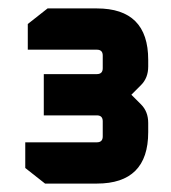

<svg xmlns="http://www.w3.org/2000/svg" viewBox="-20 -710 406 456"><path d="M40 -311V-372H210Q224 -372 224 -386V-422Q224 -436 210 -436H84V-534H210Q224 -534 224 -548V-578Q224 -592 210 -592H46V-653L93 -690H210Q332 -690 332 -568V-552Q332 -525 315 -508L292 -485L315 -462Q332 -445 332 -418V-396Q332 -274 210 -274H87Z"/></svg>

Font: Oxanium ExtraLight
Style: Bold
Weight: 700
Version: Version 2.000